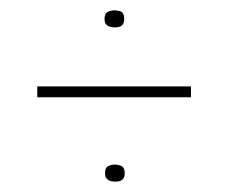

<svg xmlns="http://www.w3.org/2000/svg" viewBox="-20 -368 448 371"><path d="M52 -201H349V-180H52ZM183 -33Q183 -44 189 -47Q195 -50 202 -50Q209 -50 215 -47Q221 -44 221 -33Q221 -26 218 -22.5Q215 -19 211 -18Q207 -17 203 -17Q199 -17 194.5 -18Q190 -19 186.5 -22.5Q183 -26 183 -33ZM182 -331Q182 -342 188 -345Q194 -348 201 -348Q208 -348 214 -345.5Q220 -343 220 -331Q220 -324 217 -320.5Q214 -317 210 -316Q206 -315 202 -315Q198 -315 193.5 -316Q189 -317 185.5 -320.5Q182 -324 182 -331Z"/></svg>

Font: Genos Thin
Style: Regular
Weight: 100
Designer: Robert E. Leuschke
Foundry: Robert E. Leuschke
Version: Version 1.010